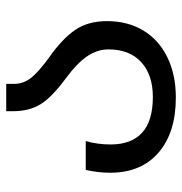

<svg xmlns="http://www.w3.org/2000/svg" viewBox="-4 -572 586 618"><g transform="rotate(-90 289.0 -263.0)"><path d="M42 -201Q42 -240 51 -280H144Q133 -242 133 -200Q133 -133 171 -98.5Q209 -64 286 -64Q357 -64 398 -101.5Q439 -139 439 -207Q439 -242 417.5 -274.5Q396 -307 346 -344Q285 -389 262.5 -425.5Q240 -462 240 -515V-536H328V-511Q328 -481 347 -456.5Q366 -432 413 -398Q474 -355 502 -313.5Q530 -272 530 -212Q530 -145 500 -95Q470 -45 414 -17.5Q358 10 284 10Q171 10 106.5 -46Q42 -102 42 -201Z"/></g></svg>

Font: Noto Sans Georgian
Style: Regular
Weight: 400
Designer: Monotype Design team
Foundry: Monotype Imaging Inc.
Version: Version 1.000